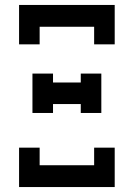

<svg xmlns="http://www.w3.org/2000/svg" viewBox="-20 -755 540 775"><path d="M360 -576V-647H140V-576H57V-735H443V-576ZM111 -299V-458H194V-422H306V-458H389V-299H306V-335H194V-299ZM57 0V-159H140V-88H360V-159H443V0Z"/></svg>

Font: Iosevka Slab Semibold
Style: Regular
Weight: 600
Monospace: yes
Designer: Belleve Invis
Foundry: Belleve Invis
Version: Version 11.1.1; ttfautohint (v1.8.3)